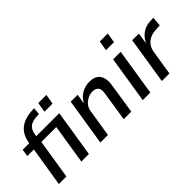

<svg xmlns="http://www.w3.org/2000/svg" viewBox="-2 -1319 1919 1919"><g transform="rotate(-45 958.0 -359.0)"><path d="M73 0 141 -421H48L60 -498H182L147 -467L153 -502Q164 -570 195 -613.5Q226 -657 276 -680.5Q326 -704 396 -709L434 -711L428 -636L381 -633Q352 -631 325.5 -620.5Q299 -610 280.5 -586.5Q262 -563 255 -519L248 -476L229 -498H577L498 0H391L458 -421H247L180 0ZM483 -613 500 -718H615L597 -613Z M660 0 739 -498H837L821 -399H824Q855 -455 905.5 -481.5Q956 -508 1011 -508Q1066 -508 1099 -486Q1132 -464 1144 -421.5Q1156 -379 1146 -317L1097 0H990L1038 -309Q1045 -345 1039 -368.5Q1033 -392 1014 -404.5Q995 -417 963 -417Q928 -417 895.5 -400Q863 -383 841 -356Q819 -329 814 -294L767 0Z M1352 -613 1370 -718H1483L1466 -613ZM1259 0 1338 -498H1445L1366 0Z M1529 0 1608 -498H1702L1685 -385H1688Q1714 -439 1760.5 -470.5Q1807 -502 1866 -505L1916 -508L1908 -409L1827 -403Q1790 -399 1758.5 -382Q1727 -365 1706.5 -335.5Q1686 -306 1679 -269L1636 0Z"/></g></svg>

Font: Nunito Sans 7pt SemiCondensed SemiBold
Style: Italic
Weight: 600
Width: 4
Italic angle: -9°
Designer: Vernon Adams
Foundry: Vernon Adams
Version: Version 3.101;gftools[0.9.27]